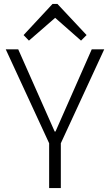

<svg xmlns="http://www.w3.org/2000/svg" viewBox="-20 -949 555 969"><path d="M9 -700H72L256 -285H260L443 -700H506L287 -226H228ZM228 -264H287V0H228ZM99 -772 245 -929H270L417 -772L389 -744L247 -869H270L126 -744Z"/></svg>

Font: Pathway Extreme 8pt Thin 12pt
Style: Regular
Weight: 100
Version: Version 1.001;gftools[0.9.26]